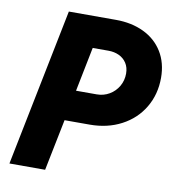

<svg xmlns="http://www.w3.org/2000/svg" viewBox="-81 -792 787 864"><g transform="rotate(10 312.5 -360.0)"><path d="M164.1 -719.7H379.4Q451.2 -719.7 506.8 -693.1Q562.5 -666.5 593.5 -616.2Q624.5 -565.9 624.5 -497.6Q624.5 -422.4 588.9 -362.3Q553.2 -302.2 489.5 -268.6Q425.8 -234.9 344.7 -234.9H230L182.6 0H19.5ZM352.1 -374.5Q383.8 -374.5 409.9 -389.9Q436 -405.3 451.2 -431.6Q466.3 -458 466.3 -489.3Q466.3 -517.1 453.4 -537.1Q440.4 -557.1 418.7 -567.1Q397 -577.1 370.6 -577.1H298.3L257.8 -374.5Z"/></g></svg>

Font: Reddit Sans Chocolate ExBold
Style: Italic
Weight: 800
Italic angle: -11.25°
Designer: Stephen Hutchings
Version: Version 1.013